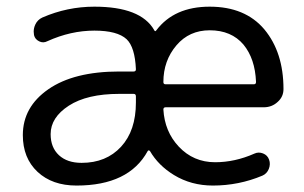

<svg xmlns="http://www.w3.org/2000/svg" viewBox="-20 -578 930 587"><path d="M134.8 -168Q134.8 -127 160.2 -103.5Q185.5 -80.1 229.5 -80.1Q304.7 -80.1 350.1 -129.4Q395.5 -178.7 395.5 -264.6V-283.2Q395.5 -291 388.7 -291H344.7Q246.1 -291 190.4 -254.9Q134.8 -218.8 134.8 -168ZM486.3 -250Q479.5 -250 479.5 -243.2Q483.4 -175.8 526.4 -129.9Q571.3 -82 637.7 -82Q698.2 -82 757.8 -108.4Q770.5 -114.3 784.2 -108.9Q797.9 -103.5 802.7 -89.8Q807.6 -76.2 801.8 -61.5Q795.9 -46.9 782.2 -41Q710 -10.7 630.9 -10.7Q564.5 -10.7 511.7 -43Q463.9 -72.3 438.5 -116.2Q436.5 -118.2 434.6 -118.2Q432.6 -118.2 431.6 -116.2Q374 -10.7 213.9 -10.7Q139.6 -10.7 94.7 -52.7Q49.8 -94.7 49.8 -165Q49.8 -251 127.9 -305.2Q206.1 -359.4 344.7 -359.4H388.7Q395.5 -359.4 395.5 -366.2Q392.6 -433.6 367.2 -458Q338.9 -484.4 268.6 -484.4Q196.3 -484.4 125 -452.1Q112.3 -445.3 99.6 -451.7Q86.9 -458 84 -470.7Q83 -476.6 83 -481.4Q83 -492.2 87.9 -502.9Q94.7 -517.6 109.4 -524.4Q185.5 -557.6 268.6 -557.6Q410.2 -557.6 451.2 -486.3Q454.1 -479.5 458 -485.4Q512.7 -557.6 621.1 -557.6Q729.5 -557.6 788.1 -488.3Q846.7 -418 846.7 -305.7Q846.7 -282.2 829.1 -266.6Q811.5 -250 786.1 -250ZM479.5 -327.1Q479.5 -320.3 486.3 -320.3H755.9Q762.7 -320.3 762.7 -327.1Q762.7 -327.1 762.7 -328.1Q759.8 -398.4 724.6 -441.4Q687.5 -485.4 621.1 -485.4Q558.6 -485.4 519.5 -439.5Q479.5 -392.6 479.5 -327.1Z"/></svg>

Font: Gen Jyuu Gothic Regular
Style: Regular
Weight: 400
Designer: [Source Han Sans]
Ryoko NISHIZUKA  (kana & ideographs); Paul D. Hunt (Latin, Greek & Cyrillic); Wenlong ZHANG  (bopomofo
Version: Version 1.002.20150607